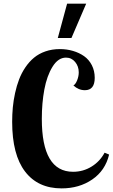

<svg xmlns="http://www.w3.org/2000/svg" viewBox="-20 -1020 620 1056"><path d="M555.2 -180.2 580.1 -169.9Q559.1 -82 487.5 -33Q416 16.1 318.8 16.1Q188.5 16.1 117.7 -76.7Q46.9 -169.4 46.9 -350.1Q46.9 -390.6 50.5 -429.4Q54.2 -468.3 63 -508.5Q71.8 -548.8 85.2 -583.7Q98.6 -618.7 119.6 -649.7Q140.6 -680.7 167 -702.6Q193.4 -724.6 229.7 -737.3Q266.1 -750 309.1 -750Q347.2 -750 381.3 -740Q415.5 -730 442.4 -711.2Q469.2 -692.4 485.1 -661.4Q501 -630.4 501 -591.8Q501 -523.9 446.8 -523.9Q412.1 -523.9 383.8 -549.8Q396 -557.1 404.5 -578.9Q413.1 -600.6 413.1 -622.1Q413.1 -655.3 393.3 -679.2Q373.5 -703.1 342.8 -703.1Q299.8 -703.1 268.8 -652.8Q237.8 -602.5 223.9 -527.8Q210 -453.1 210 -366.2Q210 -75.2 381.8 -75.2Q437.5 -75.2 483.6 -103.8Q529.8 -132.3 555.2 -180.2ZM297.9 -811 349.1 -1000H454.1L373 -811Z"/></svg>

Font: Lobster Two
Style: Bold
Weight: 700
Designer: Pablo Impallari
Foundry: Pablo Impallari. www.impallari.com
Version: Version 1.006